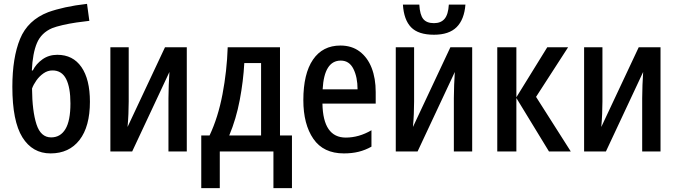

<svg xmlns="http://www.w3.org/2000/svg" viewBox="-20 -785 3508 995"><path d="M44 -335Q44 -486 84 -583.5Q124 -681 230 -722Q269 -736 319 -747Q369 -758 431 -765L443 -677Q414 -674 376.5 -668.5Q339 -663 304.5 -655Q270 -647 250 -639Q194 -615 171.5 -562Q149 -509 145 -420H150Q167 -454 200 -477.5Q233 -501 277 -501Q358 -501 402 -437.5Q446 -374 446 -258Q446 -129 392 -59.5Q338 10 242 10Q148 10 96 -73.5Q44 -157 44 -335ZM245 -73Q293 -73 319 -116Q345 -159 345 -249Q345 -332 322.5 -376Q300 -420 252 -420Q227 -420 205.5 -405Q184 -390 168.5 -368Q153 -346 146 -326Q147 -209 169 -141Q191 -73 245 -73Z M647 -540V-259Q647 -229 645.5 -194Q644 -159 641 -127L835 -540H948V0H853V-276Q853 -308 854.5 -345Q856 -382 858 -412L665 0H552V-540Z M1431 -540V-83H1493V190H1397V0H1119V190H1023V-83H1066Q1110 -176 1133 -296.5Q1156 -417 1160 -540ZM1333 -458H1246Q1241 -365 1222.5 -267Q1204 -169 1168 -83H1333Z M1744 -549Q1803 -549 1844 -518Q1885 -487 1906 -433Q1927 -379 1927 -308V-248H1651Q1654 -72 1772 -72Q1840 -72 1905 -110V-25Q1873 -7 1838.5 1.5Q1804 10 1762 10Q1656 10 1604 -65.5Q1552 -141 1552 -266Q1552 -403 1602 -476Q1652 -549 1744 -549ZM1746 -471Q1660 -471 1652 -322H1833Q1833 -385 1811.5 -428Q1790 -471 1746 -471Z M2126 -540V-259Q2126 -229 2124.5 -194Q2123 -159 2120 -127L2314 -540H2427V0H2332V-276Q2332 -308 2333.5 -345Q2335 -382 2337 -412L2144 0H2031V-540ZM2392 -761Q2386 -684 2346.5 -644.5Q2307 -605 2229 -605Q2148 -605 2110.5 -643.5Q2073 -682 2068 -761H2153Q2156 -708 2173.5 -686.5Q2191 -665 2229 -665Q2265 -665 2284 -687.5Q2303 -710 2306 -761Z M2816 -540H2924L2758 -283L2938 0H2825L2656 -277V0H2557V-540H2656V-281Z M3102 -540V-259Q3102 -229 3100.5 -194Q3099 -159 3096 -127L3290 -540H3403V0H3308V-276Q3308 -308 3309.5 -345Q3311 -382 3313 -412L3120 0H3007V-540Z"/></svg>

Font: Avrile Sans Condensed Medium
Style: Regular
Weight: 500
Width: 3
Designer: Monotype Design Team
Foundry: Monotype Imaging Inc.
Version: Version 2.001;September 10, 2019;FontCreator 11.5.0.2425 64-